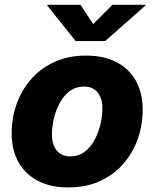

<svg xmlns="http://www.w3.org/2000/svg" viewBox="-20 -782 653 812"><path d="M269.5 10.7Q193.4 10.7 139.6 -17.6Q85.9 -45.9 57.6 -97.4Q29.3 -148.9 29.3 -217.8Q29.3 -284.2 50.8 -343.5Q72.3 -402.8 113 -448.7Q153.8 -494.6 212.2 -520.8Q270.5 -546.9 343.8 -546.9Q419.9 -546.9 473.4 -518.8Q526.9 -490.7 555.2 -439.2Q583.5 -387.7 583.5 -318.4Q583.5 -252.9 562.5 -193.8Q541.5 -134.8 501 -88.6Q460.4 -42.5 402.1 -15.9Q343.8 10.7 269.5 10.7ZM276.9 -120.6Q312.5 -120.6 338.6 -140.6Q364.7 -160.6 381.1 -192.1Q397.5 -223.6 405.3 -258.8Q413.1 -293.9 413.1 -323.7Q413.1 -353 403.8 -373.5Q394.5 -394 377.4 -405Q360.4 -416 336.4 -416Q300.3 -416 274.4 -396.2Q248.5 -376.5 231.9 -345.2Q215.3 -314 207.5 -279.1Q199.7 -244.1 199.7 -213.9Q199.7 -169.9 220.2 -145.3Q240.7 -120.6 276.9 -120.6ZM320.3 -761.7 374 -680.2 455.6 -761.7H595.7L595.2 -758.8L424.8 -608.4H299.8L179.7 -758.8L180.2 -761.7Z"/></svg>

Font: Inter 18pt ExtraBold
Style: Italic
Weight: 800
Italic angle: -9.3988°
Designer: Rasmus Andersson
Foundry: rsms
Version: Version 4.001;git-66647c0bb